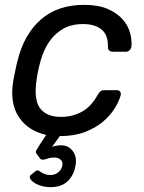

<svg xmlns="http://www.w3.org/2000/svg" viewBox="-20 -550 591 790"><path d="M35 -220Q38 -235 43 -260Q48 -285 52 -300Q79 -409 148 -469.5Q217 -530 326 -530Q385 -530 423.5 -513Q462 -496 484.5 -470.5Q507 -445 515 -415.5Q523 -386 521 -360Q520 -350 513.5 -343.5Q507 -337 497 -337H445Q424 -337 424 -358Q425 -407 397.5 -429Q370 -451 322 -451Q273 -451 239 -431Q205 -411 183 -379Q161 -347 149 -306.5Q137 -266 131 -225Q118 -141 144.5 -105Q171 -69 231 -69Q277 -69 315.5 -89.5Q354 -110 381 -158Q388 -170 393.5 -174.5Q399 -179 409 -179H460Q470 -179 474.5 -172.5Q479 -166 476 -156Q469 -131 450.5 -102Q432 -73 402 -48Q372 -23 328.5 -6.5Q285 10 226 10L194 55Q201 51 211.5 49.5Q222 48 232 48Q263 48 280.5 73Q298 98 290 135Q283 172 258 196Q233 220 188 220Q167 220 149 214.5Q131 209 119 200.5Q107 192 103.5 183.5Q100 175 108 169L125 155Q130 151 134 151Q138 151 142 154Q146 157 152 160.5Q158 164 166.5 167Q175 170 188 170Q205 170 218.5 160Q232 150 236 133Q240 117 230 107.5Q220 98 203 98Q188 98 176 102.5Q164 107 156 107Q148 107 144 101L130 82Q125 76 130 67.5Q135 59 140 51L170 5Q94 -12 56.5 -70Q19 -128 35 -220Z"/></svg>

Font: SVN-Rubik
Style: Italic
Weight: 400
Italic angle: -12°
Designer: Hubert and Fischer
Foundry: Hubert & Fischer
Version: Version 2.101; ttfautohint (v1.8.3)